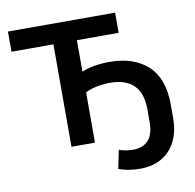

<svg xmlns="http://www.w3.org/2000/svg" viewBox="-94 -801 1105 1087"><g transform="rotate(-10 458.5 -257.5)"><path d="M625 190Q589 190 557.5 184.5Q526 179 502 169L524 63Q542 70 562 73.5Q582 77 607 77Q660 77 691.5 43.5Q723 10 723 -59V-133Q723 -228 676.5 -273.5Q630 -319 539 -319Q514 -319 488.5 -315.5Q463 -312 439.5 -305.5Q416 -299 398 -289V0H263V-589H22V-705H638V-589H398V-408Q415 -416 440.5 -422.5Q466 -429 496.5 -432.5Q527 -436 555 -436Q698 -436 778 -362Q858 -288 858 -139V-61Q858 19 828.5 75.5Q799 132 747 161Q695 190 625 190Z"/></g></svg>

Font: Nunito Sans 8pt
Style: Bold
Weight: 700
Version: Version 3.101;gftools[0.9.27]